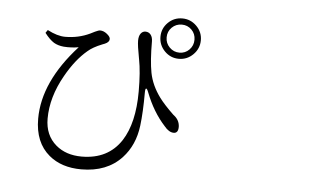

<svg xmlns="http://www.w3.org/2000/svg" viewBox="-55 -872 1610 999"><g transform="rotate(5 750.0 -373.0)"><path d="M402.3 41Q298.8 41 233.4 -13.7Q156.2 -78.1 156.2 -202.1Q156.2 -395.5 334 -590.8Q295.9 -584 255.9 -586.9Q225.6 -589.8 204.1 -602.5Q180.7 -617.2 155.3 -650.4L166 -666Q217.8 -638.7 258.8 -638.7Q328.1 -638.7 387.7 -667Q397.5 -671.9 411.1 -678.7Q429.7 -687.5 437.5 -687.5Q456.1 -687.5 473.6 -673.3Q491.2 -659.2 491.2 -647.5Q491.2 -630.9 467.8 -621.1Q463.9 -619.1 455.1 -616.2Q406.2 -596.7 380.9 -574.2Q320.3 -523.4 270.5 -434.6Q205.1 -319.3 205.1 -207Q205.1 -120.1 263.7 -70.3Q316.4 -25.4 398.4 -25.4Q536.1 -25.4 604.5 -129.9Q665 -223.6 665 -388.7Q665 -491.2 652.3 -555.7Q652.3 -556.6 651.4 -560.5Q638.7 -627 638.7 -651.4Q638.7 -675.8 648.4 -689Q658.2 -702.1 672.9 -702.1Q690.4 -702.1 700.7 -689Q710.9 -675.8 710.9 -654.3Q710.9 -553.7 722.7 -491.2Q735.4 -425.8 780.3 -365.2Q805.7 -331.1 854.5 -284.2Q858.4 -281.2 859.4 -280.3Q887.7 -257.8 888.7 -223.6Q888.7 -190.4 865.2 -190.4Q839.8 -190.4 815.4 -220.7Q752.9 -289.1 714.8 -387.7Q707 -408.2 702.1 -407.2Q697.3 -406.2 697.3 -384.8Q697.3 -283.2 688.5 -211.9Q675.8 -109.4 613.3 -42Q536.1 41 402.3 41ZM858.4 -787.1Q901.4 -787.1 932.6 -756.3Q963.9 -725.6 963.9 -682.1Q963.9 -638.7 932.6 -607.4Q901.4 -576.2 857.9 -576.2Q814.5 -576.2 783.7 -607.4Q752.9 -638.7 752.9 -682.1Q752.9 -725.6 783.7 -756.3Q814.5 -787.1 858.4 -787.1ZM858.4 -608.4Q888.7 -608.4 909.7 -629.9Q930.7 -651.4 930.7 -682.1Q930.7 -712.9 909.7 -733.9Q888.7 -754.9 858.4 -754.9Q828.1 -754.9 806.6 -733.9Q785.2 -712.9 785.2 -682.1Q785.2 -651.4 806.6 -629.9Q828.1 -608.4 858.4 -608.4Z"/></g></svg>

Font: Bpmf Zihi Box R
Style: R
Weight: 400
Foundry: But Ko
Version: Version 1.320